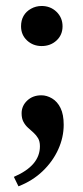

<svg xmlns="http://www.w3.org/2000/svg" viewBox="-20 -453 284 655"><path d="M43 182.6 27.3 150.4Q72.3 130.9 94.2 105Q116.2 79.1 116.2 45.9Q116.2 29.3 109.9 18.6Q103.5 7.8 94.2 -0.5Q85 -8.8 75.7 -17.1Q66.4 -25.4 60.1 -37.1Q53.7 -48.8 53.7 -66.4Q53.7 -91.8 72.8 -109.9Q91.8 -127.9 121.1 -127.9Q139.6 -127.9 157.7 -117.2Q175.8 -106.4 186.5 -84.5Q197.3 -62.5 197.3 -27.3Q197.3 15.6 178.7 56.6Q160.2 97.7 125.5 130.9Q90.8 164.1 43 182.6ZM122.1 -295.9Q92.8 -295.9 72.3 -314.9Q51.8 -334 51.8 -363.3Q51.8 -383.8 60.5 -398.9Q69.3 -414.1 85.9 -423.3Q102.5 -432.6 122.1 -432.6Q152.3 -432.6 172.9 -412.6Q193.4 -392.6 193.4 -363.3Q193.4 -334 172.9 -314.9Q152.3 -295.9 122.1 -295.9Z"/></svg>

Font: Crimson Pro Medium
Style: Regular
Weight: 500
Designer: Jacques Le Bailly
Foundry: Baron von Fonthausen
Version: Version 1.003